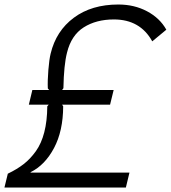

<svg xmlns="http://www.w3.org/2000/svg" viewBox="-35 -840 765 860"><path d="M710 -707 647 -654.8Q592.8 -752.9 475.1 -752.9Q396 -752.9 340.1 -717.5Q284.2 -682.1 265.1 -604Q251 -549.3 249 -444.8L243.2 -437H474.1L458 -371.1H243.2L248 -363.8Q247.6 -253.4 207 -177Q166.5 -100.6 102.1 -68.8V-66.9H544.9L528.8 0H-15.1L0 -62Q41.5 -82 71 -105Q100.6 -127.9 125.5 -162.6Q150.4 -197.3 163.3 -247.6Q176.3 -297.9 176.8 -363.8L183.1 -371.1H94.2L109.9 -437H185.1L179.2 -443.8Q177.7 -478 181.6 -526.4Q185.5 -574.7 191.9 -600.1Q216.3 -701.7 295.9 -760.7Q375.5 -819.8 495.1 -819.8Q566.9 -819.8 624 -789.3Q681.2 -758.8 710 -707Z"/></svg>

Font: Sinkin Sans 300 Light Italic
Style: Regular
Weight: 300
Italic angle: -112°
Designer: Keith Bates
Foundry: K-Type
Version: Sinkin Sans (version 1.0)  by Keith Bates   •   © 2014   www